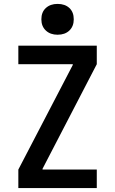

<svg xmlns="http://www.w3.org/2000/svg" viewBox="-20 -964 590 984"><path d="M74 0V-95L353 -631V-635H74V-730H476V-635L198 -99V-95H476V0ZM275 -786Q238 -786 215 -807.5Q192 -829 192 -865Q192 -902 215 -923Q238 -944 275 -944Q313 -944 335.5 -923Q358 -902 358 -865Q358 -829 335.5 -807.5Q313 -786 275 -786Z"/></svg>

Font: M PLUS Code Latin SemiExpanded Medium
Style: Regular
Weight: 500
Width: 6
Designer: Coji Morishita
Foundry: UNDERFOREST DESIGN
Version: Version 1.002; ttfautohint (v1.8.3)